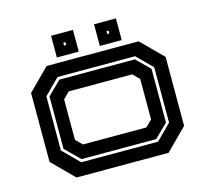

<svg xmlns="http://www.w3.org/2000/svg" viewBox="-98 -784 972 898"><g transform="rotate(-15 388.0 -335.5)"><path d="M165.5 0 62.5 -103V-437L165.5 -540H611L714 -437V-103L611 0ZM205.5 -63H577L650 -136V-404L577 -477H201.5L127.5 -403V-141ZM210.5 -77 141.5 -145V-399L206.5 -463H572L636 -400V-140L572 -77ZM234.5 -141.5H542L572.5 -172V-368L542 -398.5H234.5L204 -368V-172ZM430 -566V-671H536V-566ZM222 -566V-671H328V-566ZM269 -611H279V-625H269ZM478 -611H488V-625H478Z"/></g></svg>

Font: Tourney Expanded Regular
Style: Bold
Weight: 700
Width: 7
Designer: Tyler Finck
Foundry: Etcetera Type Co
Version: Version 1.010; ttfautohint (v1.8.3)